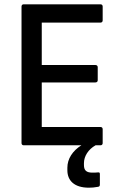

<svg xmlns="http://www.w3.org/2000/svg" viewBox="-20 -675 565 892"><path d="M90 0H358C317 26 293 63 293 104V116C293 164 325 197 393 197C405 197 420 196 435 193C442 192 444 189 444 182V134C444 127 442 125 434 126C426 127 419 127 409 127C382 127 370 117 370 92V83C370 51 390 19 424 0H447C453 0 457 -4 457 -10V-75C457 -81 453 -85 447 -85H174V-292H423C430 -292 434 -296 434 -302V-363C434 -369 430 -373 423 -373H174V-570H447C453 -570 457 -574 457 -580V-645C457 -651 453 -655 447 -655H90C84 -655 80 -651 80 -645V-10C80 -4 84 0 90 0Z"/></svg>

Font: Sofia Sans Cond SemiBold
Style: Regular
Weight: 600
Width: 3
Designer: Botio Nikoltchev, Ani Petrova
Foundry: lettersoup
Version: Version 4.100